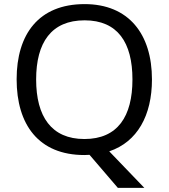

<svg xmlns="http://www.w3.org/2000/svg" viewBox="-20 -745 821 935"><path d="M720 -358C720 -580 606 -725 392 -725C168 -725 61 -578 61 -359C61 -138 168 10 391 10C399 10 408 9 416 9L554 170H683L512 -8C649 -54 720 -183 720 -358ZM156 -358C156 -538 230 -646 392 -646C553 -646 625 -538 625 -358C625 -178 553 -68 391 -68C230 -68 156 -178 156 -358Z"/></svg>

Font: Noto Sans Tifinagh Agraw Imazighen
Style: Regular
Weight: 400
Designer: JamraPatel
Foundry: JamraPatel LLC
Version: Version 2.006